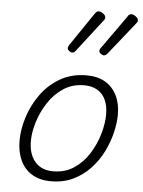

<svg xmlns="http://www.w3.org/2000/svg" viewBox="-58 -886 707 951"><g transform="rotate(5 295.5 -410.5)"><path d="M231 19Q175 19 136.5 -4.5Q98 -28 78.5 -70.5Q59 -113 59 -168Q59 -223 78 -284Q97 -345 135 -398.5Q173 -452 230 -485.5Q287 -519 362 -519Q418 -519 455.5 -496.5Q493 -474 513 -433.5Q533 -393 533 -339Q533 -298 521.5 -249.5Q510 -201 486.5 -153.5Q463 -106 426.5 -67Q390 -28 341.5 -4.5Q293 19 231 19ZM237 -31Q297 -31 341.5 -61Q386 -91 415.5 -138Q445 -185 460 -237.5Q475 -290 475 -334Q475 -376 461.5 -406Q448 -436 421 -452.5Q394 -469 355 -469Q297 -469 252.5 -440Q208 -411 177.5 -364.5Q147 -318 131 -266.5Q115 -215 115 -170Q115 -128 129.5 -96.5Q144 -65 171 -48Q198 -31 237 -31ZM279 -625Q274 -625 265.5 -631.5Q257 -638 257 -645Q257 -649 258.5 -653Q260 -657 264 -663L374 -825Q379 -833 384 -836.5Q389 -840 395 -840Q401 -840 409 -836Q417 -832 423 -825.5Q429 -819 429 -811Q429 -806 426.5 -802.5Q424 -799 420 -794L298 -636Q293 -629 288.5 -627Q284 -625 279 -625ZM437 -625Q431 -625 422.5 -631.5Q414 -638 414 -645Q414 -649 415.5 -653Q417 -657 422 -663L537 -825Q541 -833 546 -836.5Q551 -840 557 -840Q563 -840 571 -836Q579 -832 585 -825.5Q591 -819 591 -811Q591 -806 588.5 -802.5Q586 -799 582 -794L456 -636Q450 -629 445.5 -627Q441 -625 437 -625Z"/></g></svg>

Font: Playwrite CO ExtraLight
Style: Regular
Weight: 250
Version: Version 1.002